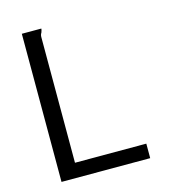

<svg xmlns="http://www.w3.org/2000/svg" viewBox="-97 -702 693 780"><g transform="rotate(-15 250.0 -311.5)"><path d="M66 -623V0H439V-61H139V-589C139 -595 140 -601 144 -607C146 -613 148 -618 148 -623Z"/></g></svg>

Font: Inconsolatazi4
Style: Regular
Weight: 400
Designer: Raph Levien, Kirill Tkachev
Foundry: Cyreal
Version: Version 1.013